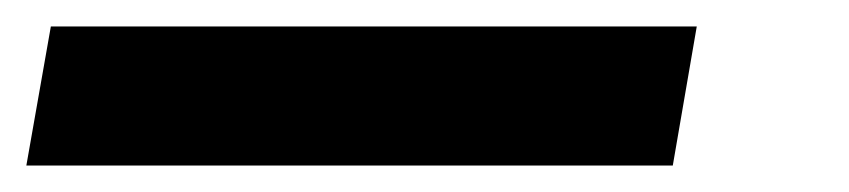

<svg xmlns="http://www.w3.org/2000/svg" viewBox="-35 -20 641 145"><path d="M-15.1 105H473.1L491.2 0H3.4Z"/></svg>

Font: Cascadia Code SemiBold
Style: Italic
Weight: 600
Italic angle: -10°
Monospace: yes
Designer: Aaron Bell
Foundry: Saja Typeworks
Version: Version 2404.023